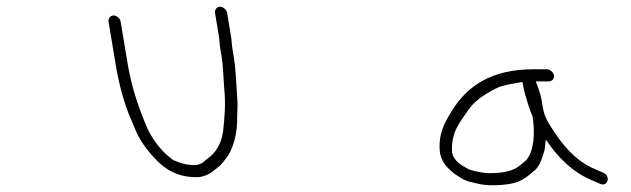

<svg xmlns="http://www.w3.org/2000/svg" viewBox="-20 -528 1877 571"><path d="M302.7 -464 323.9 -337C334.1 -275.5 350.1 -215.8 372.2 -167L383.9 -139C392.2 -118.9 407.5 -95.9 419.5 -81C455.1 -36.7 493.5 -1 564.8 -1C580.9 -1 596.4 -7.1 606.7 -14L622.7 -26L636.7 -38L649.2 -53C674.3 -83.1 686.6 -131.8 685.4 -184C686.4 -200.6 687.1 -219.5 685.5 -237C682.4 -278.5 681.9 -319 674.9 -361L671 -384C669 -396.4 669.2 -407.3 667.2 -419L655.4 -490C653.9 -499.2 643.6 -508 634.4 -508C625.2 -508 617.9 -499.2 619.4 -490L631.2 -419C633.1 -407.5 632.9 -396.7 635 -384L638.9 -361C644.3 -328.2 644 -296.8 646.9 -265C651.5 -216.5 647.9 -179.4 643.7 -140C639.6 -101.9 621.4 -72.8 595.8 -55L583.5 -45C578.3 -40.8 567.8 -37 557.8 -37C534.3 -37 512.8 -43.9 495.3 -52C462.6 -75.1 436.2 -108.2 417.4 -148C393.9 -204.2 371.8 -265.2 359.9 -337L338.7 -464C337.2 -473.2 327 -482 317.7 -482C308.5 -482 301.2 -473.2 302.7 -464Z M1533.7 -284C1536.7 -266 1540.2 -251 1544.2 -239C1548.2 -225.6 1555.6 -198.8 1563.5 -183C1572.2 -130.7 1567.8 -79 1545.3 -52L1527.8 -37C1506.6 -19.4 1477.3 -13 1435.8 -13C1428.5 -13 1420.7 -13.7 1412.5 -15C1400.6 -17.9 1378.9 -20.4 1369.5 -27C1351.8 -37 1328.8 -49.5 1324.5 -75C1320.4 -136.2 1349.1 -165.7 1375 -204C1395.3 -232.4 1432 -254.8 1466 -270C1487.4 -276.4 1508.6 -280.3 1533.7 -284ZM1573.4 -286H1612.4C1621.9 -286 1629.1 -293.8 1627.5 -303.5C1625.9 -313.1 1615.9 -322 1606.4 -322H1566.4C1438.4 -322 1366.6 -269.5 1322.4 -196C1302.4 -162.9 1283.8 -131.9 1287.8 -79C1291 -45.7 1313 -25.7 1333.3 -10C1350.1 0.5 1361.2 10.2 1383.3 14C1401.7 19 1421.1 23 1441.8 23C1463.2 23 1482.4 21.6 1501 18C1534 12 1553.2 -7 1573 -24C1584.6 -34.9 1592.5 -58 1597.5 -75C1601.6 -85.9 1601 -99.8 1603.2 -113C1638.6 -59.9 1683.8 -15.2 1740.3 8L1765.2 19C1788.4 28.3 1796.3 -5.3 1774.7 -14L1749.8 -25C1693 -47.7 1651.5 -97.5 1617.7 -152C1605.2 -172.2 1598.1 -185.6 1593.9 -211L1590.5 -231C1587.1 -251.4 1580.2 -267.3 1573.4 -286Z"/></svg>

Font: CiSf OpenHand
Style: OpObl
Weight: 400
Foundry: Cannot Into Space Fonts
Version: Version 0.7892